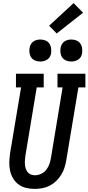

<svg xmlns="http://www.w3.org/2000/svg" viewBox="-20 -1211 571 1239"><path d="M204 8Q176 8 148.5 1.5Q121 -5 99.5 -21Q78 -37 64.5 -60Q51 -83 45 -109.5Q39 -136 40 -164.5Q41 -193 45 -222L116 -647H83V-735H262V-647H217L144 -207Q142 -193 141 -178.5Q140 -164 141 -150.5Q142 -137 146 -124Q150 -111 158 -100.5Q166 -90 179 -85Q192 -80 206 -80Q226 -80 246 -89.5Q266 -99 279 -116Q292 -133 299 -153Q306 -173 309 -193L384 -647H351V-735H531V-647H486L408 -179Q404 -154 396.5 -130Q389 -106 375.5 -84Q362 -62 343 -43.5Q324 -25 301 -13Q278 -1 253 3.5Q228 8 204 8ZM440 -814Q423 -814 407.5 -820Q392 -826 382.5 -839Q373 -852 370.5 -868.5Q368 -885 371 -902Q373 -914 379 -925Q385 -936 395 -943Q405 -950 417 -953Q429 -956 440 -956Q457 -956 472.5 -950Q488 -944 497.5 -931Q507 -918 509.5 -901.5Q512 -885 510 -868Q508 -856 502 -845Q496 -834 485.5 -827Q475 -820 463.5 -817Q452 -814 440 -814ZM240 -814Q223 -814 207.5 -820Q192 -826 182.5 -839Q173 -852 170.5 -868.5Q168 -885 171 -902Q173 -914 179 -925Q185 -936 195 -943Q205 -950 217 -953Q229 -956 240 -956Q257 -956 272.5 -950Q288 -944 297.5 -931Q307 -918 309.5 -901.5Q312 -885 310 -868Q308 -856 302 -845Q296 -834 285.5 -827Q275 -820 263.5 -817Q252 -814 240 -814ZM346 -995 297 -1045 455 -1191 516 -1129Z"/></svg>

Font: Iosevka Curly Slab SmBdObl
Style: Regular
Weight: 600
Italic angle: -9°
Monospace: yes
Designer: Belleve Invis
Foundry: Belleve Invis
Version: Version 11.0.0; ttfautohint (v1.8.3)